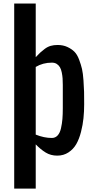

<svg xmlns="http://www.w3.org/2000/svg" viewBox="-20 -895 556 1115"><path d="M344.7 -401.9Q344.7 -423.8 343.5 -440.2Q342.3 -456.5 338.6 -474.6Q335 -492.7 328.1 -504.4Q321.3 -516.1 309.6 -523.7Q297.9 -531.2 281.2 -531.2Q229.5 -531.2 187.5 -506.3V-113.3Q235.8 -93.8 281.2 -93.8Q301.3 -93.8 314.7 -108.4Q328.1 -123 334.2 -150.1Q340.3 -177.2 342.5 -204.1Q344.7 -231 344.7 -266.6ZM314.5 -633.8Q346.2 -633.8 371.1 -622.3Q396 -610.8 412.1 -594.7Q428.2 -578.6 439.5 -548.6Q450.7 -518.6 456.3 -494.1Q461.9 -469.7 464.8 -428.2Q467.8 -386.7 468.3 -361.1Q468.8 -335.4 468.8 -290Q468.8 -247.6 464.8 -208.7Q460.9 -169.9 450.4 -128.9Q439.9 -87.9 423.1 -58.3Q406.2 -28.8 377.7 -10Q349.1 8.8 312.5 8.8Q274.4 8.8 245.1 -9.3Q215.8 -27.3 187.5 -56.6V200.2H62.5V-874.5H187.5V-563Q205.1 -581.5 213.9 -589.8Q222.7 -598.1 239.5 -610.8Q256.3 -623.5 274.4 -628.7Q292.5 -633.8 314.5 -633.8Z"/></svg>

Font: Oswald
Style: Stencbab
Weight: 400
Designer: Mathieu Le Lay
Foundry: Mathieu Le Lay
Version: Version 1.000